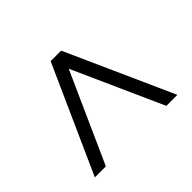

<svg xmlns="http://www.w3.org/2000/svg" viewBox="-113 -797 826 826"><g transform="rotate(-45 300.0 -384.0)"><path d="M49 -140 268 -628H332L551 -140H484L300 -550L116 -140Z"/></g></svg>

Font: Nunito Sans
Style: Regular
Weight: 400
Designer: Vernon Adams
Foundry: Vernon Adams
Version: Version 3.101; ttfautohint (v1.8.4.7-5d5b);gftools[0.9.27]